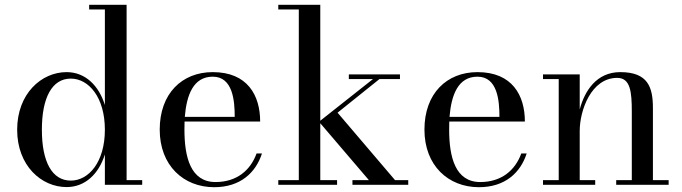

<svg xmlns="http://www.w3.org/2000/svg" viewBox="-20 -770 2842 800"><path d="M572.5 -19.5H507.5V-750H351.5V-730.5H417V-332.5C391.5 -414 335 -469.5 257.5 -469.5C152.5 -469.5 51.5 -379.5 51.5 -229.5C51.5 -79.5 152.5 9.5 257.5 9.5C335 9.5 391.5 -45.5 417 -126.5V0H572.5ZM417 -229.5C417 -94.5 349.5 -17.5 275 -17.5C197 -17.5 154.5 -95.5 154.5 -229.5C154.5 -363.5 197 -442.5 275 -442.5C349.5 -442.5 417 -364.5 417 -229.5Z M1071.5 -130.5H1049C1024 -61.5 967.5 -11.5 878 -11.5C774 -11.5 748.5 -115.5 748.5 -230C748.5 -241.5 748.5 -252.5 749 -263.5H1064C1064 -372.5 1011.5 -469.5 866.5 -469.5C738 -469.5 645.5 -380 645.5 -230C645.5 -80 745 10 872.5 10C981 10 1045.5 -50 1071.5 -130.5ZM866.5 -450.5C950.5 -450.5 958 -349.5 958 -283H750C757.5 -375 786 -450.5 866.5 -450.5Z M1139.5 -19.5V0H1384.5V-19.5H1314.5V-256.5L1517 -19.5H1448.5V0H1681V-19.5H1626L1386.5 -300.5L1561 -440.5H1646.5V-460H1433.5V-440.5H1534L1314.5 -267V-750H1139.5V-730.5H1225V-19.5Z M2174.5 -130.5H2152C2127 -61.5 2070.5 -11.5 1981 -11.5C1877 -11.5 1851.5 -115.5 1851.5 -230C1851.5 -241.5 1851.5 -252.5 1852 -263.5H2167C2167 -372.5 2114.5 -469.5 1969.5 -469.5C1841 -469.5 1748.5 -380 1748.5 -230C1748.5 -80 1848 10 1975.5 10C2084 10 2148.5 -50 2174.5 -130.5ZM1969.5 -450.5C2053.5 -450.5 2061 -349.5 2061 -283H1853C1860.5 -375 1889 -450.5 1969.5 -450.5Z M2242.5 -19.5V0H2460V-19.5H2395.5V-224.5C2395.5 -310.5 2443.5 -445.5 2551.5 -445.5C2606.5 -445.5 2612.5 -388.5 2612.5 -304.5V-19.5H2547.5V0H2766V-19.5H2700.5V-319.5C2700.5 -406.5 2680 -469.5 2564.5 -469.5C2465.5 -469.5 2416 -391.5 2395.5 -314V-460H2242.5V-440.5H2308V-19.5Z"/></svg>

Font: Bodoni* 11
Style: Regular
Weight: 400
Version: Version 2.3